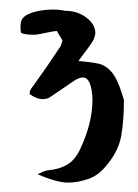

<svg xmlns="http://www.w3.org/2000/svg" viewBox="-20 -763 295 409"><path d="M125 -374Q101 -374 60 -392Q63 -393 71 -397L80 -400Q106 -402 123.5 -412.5Q141 -423 152 -448Q177 -502 177 -551Q177 -555 176.5 -560Q176 -565 175 -572Q170 -598 157 -598Q149 -598 138 -591L85 -555Q67 -546 44 -562Q43 -562 43 -564Q43 -571 50 -579L79 -620L106 -660Q110 -664 113 -677L101 -697Q97 -697 82 -694Q60 -689 53 -689Q32 -689 25 -693Q23 -700 24 -712Q25 -726 40.5 -733Q56 -740 78 -742Q100 -744 119 -740Q145 -740 164 -725.5Q183 -711 183 -693Q183 -680 167 -660L147 -633Q173 -631 189.5 -627.5Q206 -624 219 -608Q232 -592 244 -550Q244 -508 238.5 -475Q233 -442 208 -412Q190 -389 167.5 -381.5Q145 -374 125 -374Z"/></svg>

Font: Mansalva
Style: Regular
Weight: 400
Designer: Carolina Short
Foundry: Carolina Short
Version: Version 2.112; ttfautohint (v1.8.4.7-5d5b)